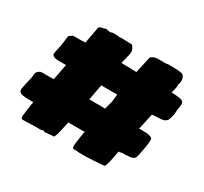

<svg xmlns="http://www.w3.org/2000/svg" viewBox="-135 -849 1105 1040"><g transform="rotate(30 417.0 -329.0)"><path d="M484 -1Q477 -1 463.5 -1.5Q450 -2 444 -3H429Q424 -3 422 -7Q420 -11 420 -22Q420 -29 421 -38Q422 -47 425 -63Q426 -68 426.5 -74.5Q427 -81 428 -85Q430 -90 430 -93Q430 -96 430 -100Q430 -104 432 -108Q434 -112 435 -114H331Q326 -92 322 -72.5Q318 -53 315 -42Q309 -18 302 -9Q284 -9 269 -6H258Q257 -5 253 -5H251L241 -6Q236 -11 231 -8Q230 -7 228 -7Q226 -5 226 -5H172L162 -4H142Q140 -3 136.5 -3Q133 -3 121 -3H108Q99 -3 99 -22Q99 -25 100.5 -35.5Q102 -46 104 -63Q106 -78 107.5 -87Q109 -96 109 -100Q111 -102 111 -107V-114Q53 -114 36 -119.5Q19 -125 20 -144Q23 -161 26.5 -178.5Q30 -196 33 -206.5Q36 -217 35 -212L38 -230Q39 -235 39 -240Q39 -245 40 -250Q40 -258 50.5 -267.5Q61 -277 70 -277Q81 -277 97 -277Q113 -277 127 -277.5Q141 -278 146 -278L162 -363L165 -377H119Q91 -377 81 -387Q75 -395 77 -400Q80 -422 84 -432Q84 -441 85 -442Q86 -443 87 -447L94 -497Q95 -506 96 -513Q97 -520 109 -527Q116 -534 127 -534H172Q176 -535 182 -535Q188 -535 195 -535L214 -639Q214 -640 216 -642L229 -649H232Q238 -649 244 -652Q252 -655 256 -655Q258 -655 261.5 -654.5Q265 -654 269 -653Q284 -650 285.5 -650.5Q287 -651 289 -653Q291 -655 306 -655H320Q323 -654 335 -654L344 -651Q345 -651 346 -652H352L339 -654H364Q366 -653 369 -653Q372 -653 382 -653L414 -652Q418 -652 419 -651Q436 -634 436 -613V-609Q436 -605 435 -603Q434 -600 433.5 -597Q433 -594 432 -589L419 -537L514 -535L537 -639Q556 -655 579 -655H629Q632 -655 635 -655.5Q638 -656 642 -657H666Q707 -657 720 -654Q749 -651 749 -613V-609L744 -588Q746 -584 742.5 -567Q739 -550 735 -534H736Q756 -534 772 -532Q788 -530 793 -529Q813 -522 813 -508Q813 -494 810 -480Q808 -473 807.5 -456Q807 -439 806 -436Q805 -434 804 -431Q803 -428 802 -422Q800 -413 795 -400Q792 -396 788 -392Q777 -380 742 -380L702 -377L680 -277H687Q716 -277 728.5 -276Q741 -275 748 -272Q768 -267 765 -250Q764 -230 759.5 -203.5Q755 -177 750.5 -156.5Q746 -136 743 -132Q731 -118 697 -118Q696 -117 689.5 -117Q683 -117 664 -117Q658 -114 654 -114H646Q639 -80 636.5 -65.5Q634 -51 632 -43Q626 -19 619 -9Q615 -8 611.5 -8Q608 -8 605 -7Q602 -6 592 -6L554 -4Q553 -3 550.5 -3Q548 -3 537 -3Q521 -2 508 -1.5Q495 -1 484 -1ZM466 -278 480 -331 485 -377H385L367 -279Q414 -279 432 -279Q450 -279 466 -278Z"/></g></svg>

Font: Sigmar
Style: Regular
Weight: 400
Designer: Vernon Adams
Foundry: Vernon Adams
Version: Version 1.000; ttfautohint (v1.8.4.7-5d5b);gftools[0.9.24]